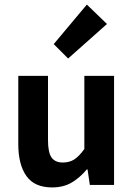

<svg xmlns="http://www.w3.org/2000/svg" viewBox="-20 -809 584 840"><path d="M208 11Q131 11 95.5 -39Q60 -89 60 -179V-477H190V-196Q190 -142 205.5 -120Q221 -98 255 -98Q284 -98 305 -111.5Q326 -125 349 -157V-477H479V0H373L363 -68H360Q329 -31 293 -10Q257 11 208 11ZM278 -553 215 -616 360 -789 448 -704Z"/></svg>

Font: Narnoor
Style: Bold
Weight: 700
Designer: S. Sridhar Murthy
Foundry: SIL International
Version: Version 3.000